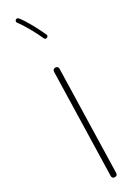

<svg xmlns="http://www.w3.org/2000/svg" viewBox="-273 -1043 779 1077"><g transform="rotate(-30 116.0 -505.0)"><path d="M109.9 17.6Q92.3 17.6 92.3 -0.5L109.4 -665Q109.4 -672.4 114.5 -677.5Q119.6 -682.6 127.4 -682.1Q134.8 -682.1 139.9 -677Q145 -671.9 144.5 -664.6L127.4 0Q127.4 17.6 109.9 17.6ZM69.8 -1025.4Q73.7 -1028.8 79.1 -1028.1Q84.5 -1027.3 87.9 -1023.4Q110.8 -994.6 135.3 -950Q159.7 -905.3 176.8 -867.7Q182.1 -856 170.4 -850.6Q158.7 -845.2 153.3 -856.9Q136.7 -894 112.3 -937.5Q87.9 -981 67.4 -1007.3Q64 -1011.2 64.9 -1016.6Q65.9 -1022 69.8 -1025.4Z"/></g></svg>

Font: Mikhak-FD ExtraLight
Style: Regular
Weight: 200
Designer: Amin Abedi
Version: Version 3.2